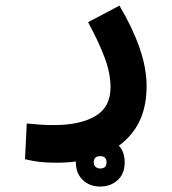

<svg xmlns="http://www.w3.org/2000/svg" viewBox="-20 -351 626 697"><path d="M186.5 239.7Q147.5 239.7 122.8 236.6Q98.1 233.4 70.8 227.1L77.1 97.2Q105 99.6 124.5 101.3Q144 103 176.8 103Q270.5 103 325.9 70.6Q381.3 38.1 381.3 -34.2Q381.3 -83.5 360.6 -139.9Q339.8 -196.3 299.8 -270.5L413.6 -330.6Q460.4 -252 486.3 -178Q512.2 -104 512.2 -38.1Q512.2 55.2 470.5 116.9Q428.7 178.7 355.2 209.2Q281.7 239.7 186.5 239.7ZM343.8 326.2Q305.2 326.2 280.3 302.2Q255.4 278.3 255.4 238.3Q255.4 198.2 281 174.3Q306.6 150.4 343.8 150.4Q381.3 150.4 407 173.3Q432.6 196.3 432.6 238.3Q432.6 279.8 407 303Q381.3 326.2 343.8 326.2ZM343.8 260.7Q366.7 260.7 366.7 238.3Q366.7 215.8 344.2 215.8Q320.3 215.8 320.3 238.3Q320.3 249.5 327.4 255.1Q334.5 260.7 343.8 260.7Z"/></svg>

Font: Cascadia Mono PL
Style: Bold
Weight: 700
Monospace: yes
Designer: Aaron Bell
Foundry: Saja Typeworks
Version: Version 2404.023; ttfautohint (v1.8.4)